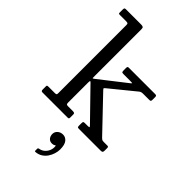

<svg xmlns="http://www.w3.org/2000/svg" viewBox="-323 -870 1271 1271"><g transform="rotate(45 313.0 -234.0)"><path d="M103 -725Q113 -725 117.8 -722.5Q122.5 -720 122.5 -709V-69Q122.5 -59.5 118.8 -57.2Q115 -55 105 -55H46Q39.5 -55 36 -53.8Q32.5 -52.5 32.5 -46V-15Q32.5 -8 34.8 -4Q37 0 45 0H278Q286 0 289.2 -1.8Q292.5 -3.5 292.5 -11V-42Q292.5 -50.5 287.2 -52.8Q282 -55 274 -55H229Q218 -55 215.2 -59Q212.5 -63 212.5 -73V-259Q212.5 -272.5 214.5 -275.5Q216.5 -278.5 222 -273L421.5 -68Q428 -61.5 428 -58.2Q428 -55 411.5 -55H387Q376.5 -55 374 -51.8Q371.5 -48.5 371.5 -37.5V-19Q371.5 -8 373.5 -4Q375.5 0 386 0H589Q600.5 0 604.5 -3.5Q608.5 -7 608.5 -19V-42.5Q608.5 -49.5 606.2 -52.2Q604 -55 597 -55H566Q552 -55 547.5 -57.8Q543 -60.5 536.5 -67L319 -295Q311 -303.5 311.8 -306Q312.5 -308.5 321 -315.5L492 -455Q497.5 -460 504.2 -462.5Q511 -465 522 -465H576Q587 -465 590.8 -467.2Q594.5 -469.5 594.5 -480V-505Q594.5 -514 591.5 -517Q588.5 -520 580 -520H334Q326 -520 323.8 -516.8Q321.5 -513.5 321.5 -505V-486Q321.5 -473.5 323.8 -469.2Q326 -465 338 -465H397Q422.5 -465 421.5 -462.5Q420.5 -460 407 -449.5L222 -305Q213 -298 212.8 -304.2Q212.5 -310.5 212.5 -324V-760.5Q212.5 -773 206.5 -776.5Q200.5 -780 189 -780H47Q37 -780 34.8 -776.2Q32.5 -772.5 32.5 -762V-738Q32.5 -729.5 34.5 -727.2Q36.5 -725 45.5 -725ZM285.5 148Q285.5 168 296.8 181.5Q308 195 328 195Q341.5 195 348.5 190Q352 187.5 354.2 186.5Q356.5 185.5 357 190.5Q359.5 213.5 351 232.5Q342.5 251.5 327.5 263.8Q312.5 276 294 279Q284 280.5 284 288V305.5Q284 310.5 286.2 311.2Q288.5 312 293 311.5Q318 309 337 296.8Q356 284.5 368.8 265.8Q381.5 247 388.2 225.5Q395 204 395 184Q395 140 378.8 120.2Q362.5 100.5 339 100.5Q316 100.5 300.8 114.2Q285.5 128 285.5 148Z"/></g></svg>

Font: Besley
Style: Regular
Weight: 400
Designer: Owen Earl
Foundry: indestructible type*
Version: Version 4.000